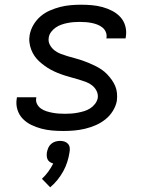

<svg xmlns="http://www.w3.org/2000/svg" viewBox="-20 -548 640 815"><path d="M250 8Q225 8 201.5 6Q178 4 155.5 -2Q133 -8 112.5 -18Q92 -28 76.5 -44Q61 -60 54 -82.5Q47 -105 51 -129L52 -135H134V-133Q131 -119 137 -107Q143 -95 153.5 -87.5Q164 -80 176.5 -76Q189 -72 202 -69.5Q215 -67 228.5 -66Q242 -65 256 -65Q269 -65 282.5 -66Q296 -67 309.5 -69.5Q323 -72 336.5 -76Q350 -80 362 -87.5Q374 -95 383 -106.5Q392 -118 395 -132Q397 -148 390 -162Q383 -176 371 -185.5Q359 -195 344 -200.5Q329 -206 314 -210.5Q299 -215 284 -219Q269 -223 253.5 -228Q238 -233 223.5 -239Q209 -245 196 -252Q183 -259 170.5 -268Q158 -277 146.5 -287.5Q135 -298 126.5 -310.5Q118 -323 112.5 -337.5Q107 -352 105 -368Q103 -384 106 -400Q110 -422 122 -442.5Q134 -463 152 -478.5Q170 -494 192 -503.5Q214 -513 235.5 -518.5Q257 -524 279.5 -526Q302 -528 323 -528Q347 -528 370 -526Q393 -524 415 -518Q437 -512 457 -501.5Q477 -491 491.5 -475Q506 -459 512 -437Q518 -415 514 -391L513 -385H431L432 -387Q434 -401 429 -412.5Q424 -424 414.5 -431.5Q405 -439 393.5 -443.5Q382 -448 369.5 -450.5Q357 -453 344 -454Q331 -455 317 -455Q305 -455 292.5 -454Q280 -453 267 -450.5Q254 -448 241 -443.5Q228 -439 217 -431.5Q206 -424 197.5 -413Q189 -402 187 -389Q184 -372 191.5 -358Q199 -344 211 -334.5Q223 -325 237.5 -319.5Q252 -314 267 -309.5Q282 -305 297.5 -301Q313 -297 327.5 -292Q342 -287 356.5 -281Q371 -275 385 -268Q399 -261 411.5 -252.5Q424 -244 434.5 -233Q445 -222 454 -209.5Q463 -197 469 -183Q475 -169 476.5 -153Q478 -137 476 -120Q472 -98 459 -77Q446 -56 427 -41Q408 -26 386 -16.5Q364 -7 341 -1.5Q318 4 295 6Q272 8 250 8ZM193 247 158 211Q173 197 185 180.5Q197 164 206 146Q198 144 191.5 139.5Q185 135 182 128.5Q179 122 178.5 114.5Q178 107 179 99Q181 89 185 79.5Q189 70 197 63Q205 56 215 53Q225 50 235 50Q245 50 254 53Q263 56 269 63Q275 70 276 79.5Q277 89 275 99Q272 119 265.5 139.5Q259 160 248.5 179Q238 198 224 215.5Q210 233 193 247Z"/></svg>

Font: Iosevka Extended
Style: Italic
Weight: 400
Width: 7
Italic angle: -9°
Monospace: yes
Designer: Belleve Invis
Foundry: Belleve Invis
Version: Version 32.5.0; ttfautohint (v1.8.4)